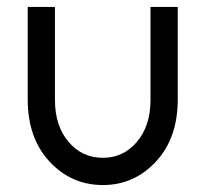

<svg xmlns="http://www.w3.org/2000/svg" viewBox="-20 -520 590 552"><path d="M59.7 -500V-234Q59.7 -123.5 121.7 -56.2Q184.5 12 275.8 12Q366.2 12 429 -56.2Q491 -123.5 491 -234V-500H412.7V-232.7Q412.7 -157.7 373.2 -111.7Q334.5 -66.3 275.8 -66.3Q216.2 -66.3 177.5 -111.7Q138 -157.7 138 -232.7V-500Z"/></svg>

Font: Unageo Variable
Style: Regular
Weight: 300
Designer: Richard Sepsi
Foundry: Richard Sepsi
Version: Version 2.200